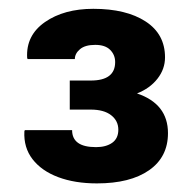

<svg xmlns="http://www.w3.org/2000/svg" viewBox="-20 -742 443 442"><path d="M189 -556.6H140.6V-489.7H189Q219.2 -489.7 235.8 -476.8Q252.4 -463.9 252.4 -443.4Q252.4 -423.3 238.3 -413.3Q224.1 -403.3 201.2 -403.3Q173.3 -403.3 159.7 -413.1Q146 -422.9 146 -442.4H37.1L36.1 -439.5Q34.2 -402.3 54.9 -375.5Q75.7 -348.6 114 -334.2Q152.3 -319.8 203.1 -319.8Q279.8 -319.8 323.2 -350.1Q366.7 -380.4 366.7 -435.5Q366.7 -502.9 295.4 -526.9Q325.2 -538.6 342.5 -560.8Q359.9 -583 359.9 -609.9Q359.9 -663.6 315.2 -692.6Q270.5 -721.7 194.8 -721.7Q127.4 -721.7 83.5 -691.2Q39.6 -660.6 42.5 -608.9L43.5 -606H152.3Q152.3 -618.7 164.1 -628.7Q175.8 -638.7 199.2 -638.7Q222.2 -638.7 233.6 -627.2Q245.1 -615.7 245.1 -599.1Q245.1 -556.6 189 -556.6Z"/></svg>

Font: Roboto Slab LO Black
Style: Regular
Weight: 900
Designer: Google
Version: Version 2.000